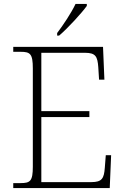

<svg xmlns="http://www.w3.org/2000/svg" viewBox="-20 -951 633 971"><path d="M269 -784V-771H279C322 -807 394 -886 419 -921V-931H362C341 -886 298 -822 269 -784ZM47 0H535L542 -166H515L510 -102C506 -49 496 -30 442 -30H189V-359H432V-389H189V-684H410C464 -684 473 -665 477 -612L481 -548H508L501 -714H47V-689H84C133 -689 146 -679 146 -605V-108C146 -35 133 -25 84 -25H47Z"/></svg>

Font: Noto Serif Devanagari ExtraLight
Style: Regular
Weight: 200
Designer: Universal Thirst, Indian Type Foundry and the Monotype Design Team
Foundry: Monotype Imaging Inc.
Version: Version 2.004